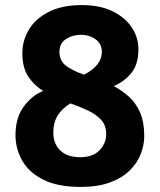

<svg xmlns="http://www.w3.org/2000/svg" viewBox="-20 -728 629 756"><path d="M298 8Q207 8 150.5 -20.5Q94 -49 67.5 -95.5Q41 -142 41 -196Q41 -263 72.5 -307Q104 -351 150 -370Q114 -392 91 -427Q68 -462 68 -519Q68 -568 93.5 -611Q119 -654 171.5 -681Q224 -708 303 -708Q373 -708 422.5 -684Q472 -660 498.5 -620.5Q525 -581 525 -534Q525 -475 497.5 -441Q470 -407 428 -389Q460 -372 487.5 -347.5Q515 -323 531.5 -285Q548 -247 548 -192Q548 -158 534.5 -122.5Q521 -87 491.5 -57.5Q462 -28 414 -10Q366 8 298 8ZM214 -524Q214 -487 242 -467.5Q270 -448 311 -434Q381 -470 381 -524Q381 -556 356 -573.5Q331 -591 298 -591Q265 -591 239.5 -574Q214 -557 214 -524ZM190 -205Q190 -162 217.5 -135.5Q245 -109 296 -109Q345 -109 371.5 -136Q398 -163 398 -200Q398 -235 378 -256.5Q358 -278 326 -293Q294 -308 257 -321Q226 -302 208 -274.5Q190 -247 190 -205Z"/></svg>

Font: Asap Semi Expanded
Style: Bold
Weight: 700
Width: 6
Designer: Pablo Cosgaya
Foundry: Omnibus-Type
Version: Version 3.001; ttfautohint (v1.8.4.7-5d5b)